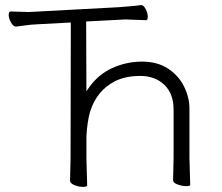

<svg xmlns="http://www.w3.org/2000/svg" viewBox="-20 -725 868 751"><path d="M321 0Q321 6 304.5 6Q288 6 271 -1Q254 -8 254 -18L256 -107L257 -637L126 -630Q101 -629 77.5 -625.5Q54 -622 43 -621H42Q32 -621 23 -637Q14 -653 14 -666.5Q14 -680 22 -680L93 -678L447 -697Q470 -699 494 -701Q518 -703 530 -705H533Q542 -705 550 -689Q558 -673 558 -659.5Q558 -646 551 -646L471 -649L317 -641L318 -368L327 -381Q364 -434 419.5 -459Q475 -484 535.5 -484Q596 -484 637.5 -456.5Q679 -429 700 -386.5Q721 -344 721 -300V-108L724 -2Q724 3 708 3Q692 3 674.5 -3.5Q657 -10 657 -20L659 -108V-296Q659 -359 622.5 -393.5Q586 -428 529 -428Q472 -428 431 -408Q358 -371 332 -287Q321 -247 318 -192V-106Z"/></svg>

Font: LXGW WenKai TC Light
Style: Regular
Weight: 300
Designer: LXGW / Fontworks Inc.
Foundry: LXGW / Fontworks Inc.
Version: Version 1.330